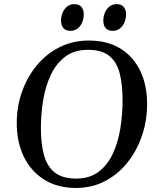

<svg xmlns="http://www.w3.org/2000/svg" viewBox="-20 -906 770 940"><path d="M352.1 14.2Q260.7 14.2 195.8 -26.9Q130.9 -67.9 96.4 -139.4Q62 -210.9 62 -303.2Q62 -383.8 87.6 -456.5Q113.3 -529.3 160.2 -585.9Q207 -642.6 271.7 -675Q336.4 -707.5 414.6 -707.5Q505.9 -707.5 569.6 -668.2Q633.3 -628.9 666.7 -558.8Q700.2 -488.8 700.2 -396.5Q700.2 -315.9 675.3 -242.2Q650.4 -168.5 604.2 -110.6Q558.1 -52.7 494.1 -19.3Q430.2 14.2 352.1 14.2ZM353 -31.7Q418.5 -31.7 462.4 -64.7Q506.3 -97.7 532.2 -153.3Q558.1 -209 569.1 -277.1Q580.1 -345.2 580.1 -415.5Q580.1 -492.7 565.7 -547.9Q551.3 -603 514.6 -632.6Q478 -662.1 410.6 -662.1Q344.7 -662.1 300.3 -629.2Q255.9 -596.2 229.5 -540.8Q203.1 -485.4 191.7 -417.2Q180.2 -349.1 180.2 -278.3Q180.2 -202.1 195.3 -146.7Q210.4 -91.3 248.3 -61.5Q286.1 -31.7 353 -31.7ZM531.7 -754.9Q508.8 -754.9 497.3 -768.6Q485.8 -782.2 485.8 -804.2Q485.8 -825.7 493.7 -844.2Q501.5 -862.8 516.1 -874.3Q530.8 -885.7 551.3 -885.7Q574.2 -885.7 585.7 -872.1Q597.2 -858.4 597.2 -835.9Q597.2 -814.9 589.4 -796.4Q581.5 -777.8 566.9 -766.4Q552.2 -754.9 531.7 -754.9ZM324.7 -754.9Q301.8 -754.9 290.3 -768.6Q278.8 -782.2 278.8 -804.2Q278.8 -825.7 286.6 -844.2Q294.4 -862.8 309.1 -874.3Q323.7 -885.7 344.2 -885.7Q367.2 -885.7 378.7 -872.1Q390.1 -858.4 390.1 -835.9Q390.1 -814.9 382.3 -796.4Q374.5 -777.8 359.9 -766.4Q345.2 -754.9 324.7 -754.9Z"/></svg>

Font: Gelasio
Style: Italic
Weight: 400
Italic angle: -8.5°
Designer: Eben Sorkin
Foundry: Eben Sorkin
Version: Version 1.008